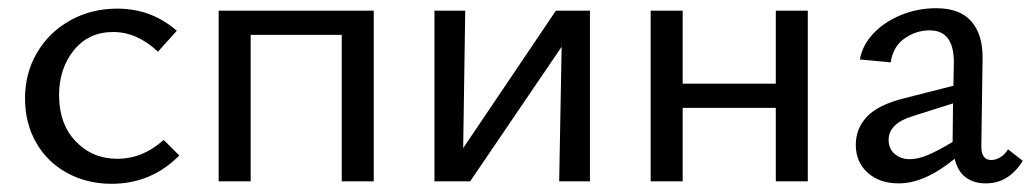

<svg xmlns="http://www.w3.org/2000/svg" viewBox="-20 -442 2513 468"><path d="M41 -202Q41 -264 70.5 -314Q100 -364 151.5 -392.5Q203 -421 266 -421Q349 -421 411 -367L365 -316Q314 -364 256 -364Q196 -364 160 -319.5Q124 -275 124 -210Q124 -140 164.5 -97.5Q205 -55 266 -55Q328 -55 379 -101L417 -63Q349 6 252 6Q192 6 143.5 -20.5Q95 -47 68 -94.5Q41 -142 41 -202Z M891 0H813V-357H591V0H513V-416H891Z M1418 0H1343L1349 -328L1126 0H1039V-416H1114L1109 -81L1335 -416H1418Z M1949 -416V0H1871V-179H1644V0H1566V-416H1644V-238H1871V-416Z M2473 -50Q2439 5 2383 5Q2353 5 2333.5 -10Q2314 -25 2307 -55Q2234 5 2171 5Q2124 5 2095 -21Q2066 -47 2066 -89Q2066 -129 2093.5 -158Q2121 -187 2186 -203L2304 -233L2305 -288Q2306 -368 2246 -368Q2213 -368 2185 -348.5Q2157 -329 2151 -290L2076 -297Q2082 -332 2109 -360.5Q2136 -389 2176.5 -405.5Q2217 -422 2262 -422Q2320 -422 2348 -389.5Q2376 -357 2375 -299L2372 -85Q2372 -52 2396 -52Q2407 -52 2418 -58.5Q2429 -65 2437 -78ZM2198 -54Q2218 -54 2242.5 -64.5Q2267 -75 2302 -96V-99L2303 -190L2205 -159Q2146 -141 2146 -101Q2146 -80 2160.5 -67Q2175 -54 2198 -54Z"/></svg>

Font: Ysabeau Medium
Style: Regular
Weight: 500
Designer: Christian Thalmann (Catharsis Fonts)
Version: Version 0.003